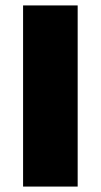

<svg xmlns="http://www.w3.org/2000/svg" viewBox="-20 -687 371 707"><path d="M65 0V-667H266V0Z"/></svg>

Font: Maven Pro Black
Style: Regular
Weight: 900
Designer: Joe Prince
Foundry: Joe Prince
Version: Version 2.103